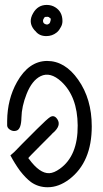

<svg xmlns="http://www.w3.org/2000/svg" viewBox="-20 -790 431 800"><path d="M210 -759.8Q240.2 -741.2 240.2 -702.1Q240.2 -688.5 233.4 -676.8Q232.4 -674.8 231.4 -673.8Q225.6 -662.1 215.8 -654.3Q197.3 -639.6 172.9 -639.6Q143.6 -639.6 127.9 -660.2Q126 -662.1 123 -665Q95.7 -697.3 118.2 -735.4Q137.7 -769.5 174.8 -769.5Q194.3 -769.5 210 -759.8ZM183.6 -718.8Q181.6 -718.8 179.7 -719.7Q177.7 -720.7 173.8 -719.7Q171.9 -719.7 169.9 -719.7Q166 -719.7 164.1 -715.8Q163.1 -714.8 163.1 -713.9Q157.2 -706.1 160.2 -697.3Q163.1 -690.4 171.9 -688.5Q178.7 -686.5 182.6 -690.4Q182.6 -689.5 186.5 -693.4H187.5V-694.3Q187.5 -695.3 187.5 -695.3Q188.5 -695.3 189.5 -700.2Q193.4 -710.9 189.5 -714.8Q189.5 -712.9 183.6 -718.8ZM49.8 -246.1Q43.9 -244.1 39.1 -244.1Q29.3 -244.1 19.5 -251Q8.8 -258.8 9.8 -270.5Q9.8 -272.5 9.8 -286.1Q10.7 -377 50.8 -448.2Q99.6 -535.2 175.8 -536.1Q251 -536.1 305.7 -458Q362.3 -377.9 362.3 -263.7Q362.3 -114.3 268.6 -43Q224.6 -9.8 178.7 -9.8Q139.6 -9.8 109.4 -31.2Q87.9 -46.9 63.5 -78.1Q42 -107.4 23.4 -142.6L31.2 -149.4Q35.2 -153.3 41 -158.2Q54.7 -171.9 72.3 -190.4Q84 -202.1 97.7 -215.8L133.8 -252Q176.8 -294.9 189.5 -302.7Q207 -312.5 219.7 -292Q235.4 -266.6 202.1 -237.3Q196.3 -232.4 195.3 -230.5L151.4 -186.5Q96.7 -131.8 97.7 -130.9Q98.6 -130.9 100.6 -127.9Q145.5 -66.4 185.5 -68.4Q205.1 -69.3 229.5 -86.9Q304.7 -140.6 303.7 -267.6Q302.7 -387.7 235.4 -450.2Q189.5 -492.2 149.4 -472.7Q113.3 -455.1 90.8 -398.4Q70.3 -346.7 69.3 -299.8Q68.4 -252.9 49.8 -246.1Z"/></svg>

Font: otype
Style: Regular
Weight: 400
Designer: ironsmith
Version: 4